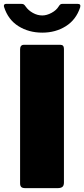

<svg xmlns="http://www.w3.org/2000/svg" viewBox="-52 -974 436 994"><path d="M261 -742Q279 -742 279 -721V-29Q279 -13 271 -6.5Q263 0 246 0H79Q64 0 58 -6Q52 -12 52 -25V-719Q52 -730 57 -736Q62 -742 71 -742ZM363 -936Q342 -872 289 -838.5Q236 -805 167 -805Q97 -805 43.5 -838.5Q-10 -872 -31 -938L-32 -943Q-32 -954 -20 -954H57Q66 -954 70.5 -951.5Q75 -949 81 -940Q95 -920 118.5 -907Q142 -894 167 -894Q190 -894 215 -907.5Q240 -921 252 -941Q257 -949 261 -951.5Q265 -954 272 -954H350Q368 -954 363 -936Z"/></svg>

Font: Libre Franklin Black
Style: Regular
Weight: 900
Designer: Pablo Impallari, Rodrigo Fuenzalida
Foundry: Impallari Type
Version: Version 1.002; ttfautohint (v1.5)